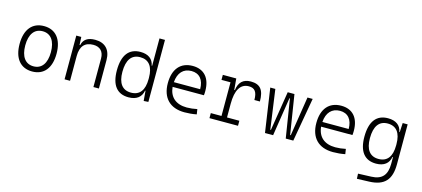

<svg xmlns="http://www.w3.org/2000/svg" viewBox="-70 -1347 4827 2195"><g transform="rotate(15 2344.0 -249.0)"><path d="M293 9.8C431.2 9.8 511.7 -87.9 511.7 -258.8C511.7 -429.7 431.2 -527.3 293 -527.3C154.8 -527.3 74.2 -429.7 74.2 -258.8C74.2 -87.9 154.8 9.8 293 9.8ZM293 -51.3C196.3 -51.3 141.1 -126.5 141.1 -258.8C141.1 -391.1 196.3 -466.3 293 -466.3C389.6 -466.3 444.8 -391.1 444.8 -258.8C444.8 -126.5 389.6 -51.3 293 -51.3Z M1017.1 0H1082V-336.9C1082 -458 1015.1 -527.3 898.9 -527.3C811 -527.3 761.2 -493.2 746.6 -423.8H739.7L734.9 -517.6H675.8V0H740.7V-292.5C740.7 -409.2 792.5 -466.3 893.6 -466.3C971.2 -466.3 1017.1 -420.4 1017.1 -338.4Z M1433.1 9.8C1530.8 9.8 1585 -36.6 1598.1 -112.8H1603.5L1613.3 4.9L1668 1.5V-732.4H1603V-408.7H1597.2C1583.5 -485.8 1526.4 -527.3 1435.1 -527.3C1297.9 -527.3 1226.6 -433.6 1226.6 -253.9C1226.6 -80.6 1297.4 9.8 1433.1 9.8ZM1603 -251C1603 -118.7 1549.8 -49.3 1447.3 -49.3C1345.2 -49.3 1292 -119.6 1292 -253.9C1292 -395 1344.7 -468.3 1446.8 -468.3C1549.3 -468.3 1603 -398.9 1603 -266.1Z M2096.2 9.8C2142.6 9.8 2193.8 5.4 2239.3 -3.9L2230 -64C2190.4 -55.2 2146.5 -50.3 2107.9 -50.3C1979 -50.3 1901.9 -117.2 1891.1 -236.3H2261.7C2263.7 -250 2264.6 -268.1 2264.6 -287.1C2264.6 -440.4 2187 -527.3 2053.2 -527.3C1909.7 -527.3 1827.1 -431.2 1827.1 -263.7C1827.1 -89.4 1924.8 9.8 2096.2 9.8ZM1891.1 -292C1899.4 -403.3 1958 -467.3 2054.2 -467.3C2147.9 -467.3 2202.1 -403.8 2202.1 -292Z M2582.5 -222.7C2582.5 -379.4 2631.3 -468.3 2732.4 -468.3C2802.7 -468.3 2833 -428.2 2833 -333H2898.4C2898.4 -469.7 2851.1 -527.3 2740.7 -527.3C2650.9 -527.3 2600.1 -480 2588.4 -384.8H2581.1L2569.3 -517.6H2410.2V-458H2517.1V-59.6H2390.6V0H2728.5V-59.6H2582.5Z M3293.5 0H3382.8L3473.6 -517.6H3412.1L3338.9 -52.2H3331.5L3257.8 -517.6H3178.2L3104 -52.2H3096.7L3031.7 -517.6H2971.7L3047.9 0H3144L3214.8 -456.1H3220.7Z M3854 9.8C3900.4 9.8 3951.7 5.4 3997.1 -3.9L3987.8 -64C3948.2 -55.2 3904.3 -50.3 3865.7 -50.3C3736.8 -50.3 3659.7 -117.2 3648.9 -236.3H4019.5C4021.5 -250 4022.5 -268.1 4022.5 -287.1C4022.5 -440.4 3944.8 -527.3 3811 -527.3C3667.5 -527.3 3585 -431.2 3585 -263.7C3585 -89.4 3682.6 9.8 3854 9.8ZM3648.9 -292C3657.2 -403.3 3715.8 -467.3 3812 -467.3C3905.8 -467.3 3960 -403.8 3960 -292Z M4198.2 233.4 4341.8 228.5C4520 222.2 4597.7 138.7 4597.7 -45.9V-517.6H4539.1L4533.2 -408.7H4528.3C4514.6 -485.8 4457 -527.3 4364.7 -527.3C4227.5 -527.3 4156.2 -433.6 4156.2 -253.9C4156.2 -80.6 4227.1 9.8 4362.8 9.8C4459.5 9.8 4513.2 -36.6 4526.4 -112.8H4532.7V-30.3C4532.2 98.1 4477.1 163.1 4351.6 167.5L4195.3 173.3ZM4532.7 -266.1V-251C4532.7 -118.7 4479.5 -49.3 4377 -49.3C4274.9 -49.3 4221.7 -119.6 4221.7 -253.9C4221.7 -395 4274.4 -468.3 4376.5 -468.3C4479 -468.3 4532.7 -398.9 4532.7 -266.1Z"/></g></svg>

Font: Cascadia Code Light
Style: Regular
Weight: 300
Monospace: yes
Designer: Aaron Bell
Foundry: Saja Typeworks
Version: Version 2404.023